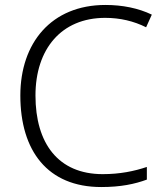

<svg xmlns="http://www.w3.org/2000/svg" viewBox="-20 -744 663 774"><path d="M404 -672C464 -672 519 -659 569 -634L592 -685C538 -711 474 -724 405 -724C187 -724 62 -571 62 -359C62 -136 172 10 388 10C467 10 523 -2 572 -20V-71C521 -54 464 -42 394 -42C214 -42 123 -167 123 -359C123 -546 227 -672 404 -672Z"/></svg>

Font: Noto Sans Meetei Mayek Light
Style: Regular
Weight: 300
Designer: Monotype Design Team and Neelakash Kshetrimayum
Foundry: Monotype Imaging Inc.
Version: Version 2.002